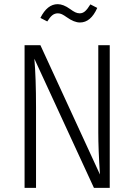

<svg xmlns="http://www.w3.org/2000/svg" viewBox="-20 -902 645 922"><path d="M507 0H431L145 -620Q153 -528 153 -387V0H98V-685H174L460 -64Q452 -184 452 -266V-685H507ZM301 -819Q287 -829 277.5 -833.5Q268 -838 258 -838Q243 -838 231.5 -829Q220 -820 207 -799L174 -816Q207 -882 257 -882Q284 -882 316 -859Q331 -848 341.5 -843Q352 -838 363 -838Q377 -838 388.5 -848Q400 -858 414 -881L447 -864Q416 -794 364 -794Q336 -794 301 -819Z"/></svg>

Font: Fira Sans Condensed Light
Style: Regular
Weight: 300
Width: 3
Designer: bBox Type GmbH & Carrois Corporate GbR & Edenspiekermann AG
Foundry: bBox Type GmbH & Carrois Corporate GbR & Edenspiekermann AG
Version: Version 4.301